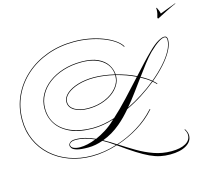

<svg xmlns="http://www.w3.org/2000/svg" viewBox="-205 -1187 1903 1696"><g transform="rotate(-15 747.0 -338.5)"><path d="M1073 -130H1081L1074 -122Q1011 -50 918.5 7Q826 64 723 98Q790 141 860 182.5Q930 224 1006 251Q1082 278 1166 278Q1249 278 1296 251Q1343 224 1343 176Q1343 151 1325 124L1330 121Q1351 154 1351 182Q1351 237 1296 270Q1241 303 1147 303Q1100 303 1057 294Q1014 285 965.5 262.5Q917 240 855.5 201Q794 162 711 102Q653 120 594 130Q535 140 479 140Q366 140 271 105Q176 70 106 7Q36 -56 -2.5 -142.5Q-41 -229 -41 -331Q-41 -449 6 -549.5Q53 -650 137.5 -725Q222 -800 335.5 -841.5Q449 -883 582 -883Q651 -883 718 -871Q785 -859 842.5 -837Q900 -815 942.5 -786Q985 -757 1004 -724L999 -721Q980 -754 938.5 -782Q897 -810 840 -831.5Q783 -853 716.5 -865Q650 -877 582 -877Q450 -877 337.5 -836Q225 -795 141.5 -721Q58 -647 11.5 -547.5Q-35 -448 -35 -331Q-35 -230 3 -145Q41 -60 110 2.5Q179 65 273 99.5Q367 134 479 134Q535 134 592 125Q649 116 705 98L702 96Q651 59 599 31Q566 43 532 49.5Q498 56 464 56Q396 56 362.5 46.5Q329 37 318 23Q307 9 307 -4Q307 -18 322.5 -31Q338 -44 370 -44Q417 -44 461.5 -32Q506 -20 550 0Q596 -20 642 -49Q688 -78 730 -118Q735 -122 740 -127Q690 -111 642 -103Q594 -95 549 -95Q423 -95 341 -133Q259 -171 218.5 -234.5Q178 -298 178 -376Q178 -444 209.5 -501.5Q241 -559 298 -602Q355 -645 431.5 -669Q508 -693 598 -693Q691 -693 748.5 -666Q806 -639 833.5 -596Q861 -553 864 -505Q960 -482 1044 -441Q1090 -492 1133.5 -538.5Q1177 -585 1215 -622Q1268 -674 1305 -695Q1342 -716 1363 -716Q1391 -716 1391 -682Q1391 -638 1362.5 -584.5Q1334 -531 1283.5 -474.5Q1233 -418 1167 -363Q1185 -348 1199 -332L1195 -328Q1181 -344 1162 -359Q1101 -309 1030 -263.5Q959 -218 884 -183Q857 -151 828.5 -122Q800 -93 770 -68Q694 -4 607 28Q635 43 662.5 60Q690 77 717 95Q819 62 910 6Q1001 -50 1066 -122ZM1222 -616Q1185 -578 1147.5 -529.5Q1110 -481 1071 -427Q1124 -399 1163 -367Q1228 -421 1278.5 -477Q1329 -533 1357 -585.5Q1385 -638 1385 -682Q1385 -710 1363 -710Q1343 -710 1308.5 -688Q1274 -666 1222 -616ZM184 -376Q184 -291 228 -229.5Q272 -168 354 -134.5Q436 -101 549 -101Q597 -101 647.5 -110Q698 -119 750 -136Q818 -197 892.5 -277Q967 -357 1039 -436Q957 -476 864 -499Q864 -497 864 -494Q864 -448 839.5 -408Q815 -368 772.5 -338Q730 -308 673.5 -291Q617 -274 553 -274Q476 -274 428 -303Q380 -332 380 -380Q380 -423 418.5 -457Q457 -491 522.5 -511Q588 -531 670 -531Q715 -531 762.5 -524.5Q810 -518 858 -507Q852 -590 783 -638.5Q714 -687 598 -687Q509 -687 433.5 -663.5Q358 -640 302 -598Q246 -556 215 -499Q184 -442 184 -376ZM386 -380Q386 -335 432 -307.5Q478 -280 553 -280Q638 -280 707 -309Q776 -338 817 -386.5Q858 -435 858 -494Q858 -498 858 -501Q810 -512 762.5 -518.5Q715 -525 670 -525Q590 -525 525.5 -505.5Q461 -486 423.5 -453.5Q386 -421 386 -380ZM1067 -422Q1026 -366 982.5 -307Q939 -248 893 -193Q964 -228 1032 -271.5Q1100 -315 1158 -363Q1120 -394 1067 -422ZM396 35Q427 35 464 27Q501 19 541 3Q445 -39 371 -38Q346 -38 329.5 -29Q313 -20 313 -6Q313 13 336 24Q359 35 396 35ZM1534 -976 1535 -973Q1523 -968 1496.5 -955.5Q1470 -943 1440.5 -928Q1411 -913 1387.5 -901Q1364 -889 1357 -885Q1349 -885 1349 -894Q1354 -908 1358 -927Q1362 -946 1362 -963Q1362 -967 1362 -970.5Q1362 -974 1361 -978Q1361 -980 1364 -980Q1367 -980 1368 -977Q1375 -963 1380 -950Q1385 -937 1388 -921Z"/></g></svg>

Font: Ballet 72pt
Style: Regular
Weight: 400
Designer: Maximiliano R. Sproviero
Foundry: Omnibus-Type
Version: Version 1.100; ttfautohint (v1.8.3)